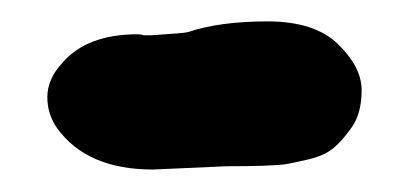

<svg xmlns="http://www.w3.org/2000/svg" viewBox="-20 -296 378 176"><path d="M187.5 -143.6 120.1 -140.6Q59.6 -140.6 32.2 -178.7Q23.4 -191.4 23.4 -207Q23.4 -223.6 37.1 -238.3Q59.6 -264.6 106.4 -264.6Q109.4 -264.6 111.3 -263.7H119.1Q149.4 -265.6 152.3 -266.6Q181.6 -276.4 225.1 -276.4Q268.6 -276.4 290 -255.4Q311.5 -234.4 311.5 -213.4Q311.5 -192.4 302.7 -179.7Q293.9 -167 285.6 -160.2Q277.3 -153.3 262.7 -149.9Q248 -146.5 242.2 -145.5Q228.5 -143.6 187.5 -143.6Z"/></svg>

Font: Essays1743
Style: Medium
Weight: 500
Designer: Based on the typeface in a 1743 English translation of the essays of Montaigne.  PostScript/TrueType font designed by Jo
Version: Version 002.100